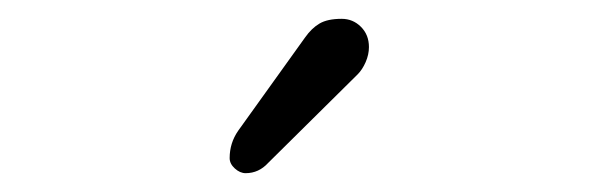

<svg xmlns="http://www.w3.org/2000/svg" viewBox="-20 -780 640 204"><path d="M224 -612Q224 -628 233 -641L304 -740Q311 -750 319.5 -755Q328 -760 343 -760Q355 -760 363.5 -751.5Q372 -743 372 -730Q372 -722 368.5 -714Q365 -706 360 -701L265 -607Q255 -596 241 -596Q235 -596 229.5 -601Q224 -606 224 -612Z"/></svg>

Font: Tsukimi Rounded Medium
Style: Regular
Weight: 500
Designer: Takashi Funayama
Foundry: Takashi Funayama
Version: Version 1.032; ttfautohint (v1.8.3)